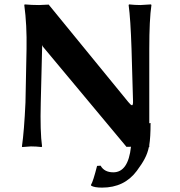

<svg xmlns="http://www.w3.org/2000/svg" viewBox="-20 -668 820 876"><path d="M101.1 -444.8 96.2 -200.2C92.3 -113.9 86.9 -47.2 80.1 0L81.1 2.9L121.1 0C137.4 0 153.6 1 169.9 2.9L171.9 0C165.7 -44.3 163.7 -111 166 -200.2L171.9 -439C172.2 -446.1 172.4 -454.3 172.4 -463.4C173 -460.1 174.2 -457.4 175.8 -455.1L557.1 2C567.2 2 574.1 1.8 577.6 1.5C569.2 79.3 542.3 118.2 497.1 118.2C469.7 118.2 450.4 108.1 439 87.9L422.9 88.9C411.1 135.4 401.9 164.4 395 175.8L396 179.2C405.4 185.1 422 188 445.8 188C513.5 188 566.2 162.6 604 111.8C620.3 90 632.5 71.1 640.6 55.2C649.1 39.2 655.3 21.8 659.2 2.9H661.1V-5.9C665 -29.3 667 -63 667 -106.9L661.1 -105.5V-444.8C661.1 -534 664.4 -600.7 670.9 -645L668.9 -647.9L620.1 -645C603.8 -645 586.8 -646 568.8 -647.9L566.9 -645C572.8 -602.4 577.1 -535.6 580.1 -444.8L586.9 -208C587.2 -200.8 586.9 -195.6 585.9 -192.1C585 -188.7 583.4 -187.3 581.3 -188C579.2 -188.6 576.9 -190.1 574.5 -192.4C572 -194.7 568.8 -198.2 564.9 -203.1L202.1 -647L158.2 -645C135.4 -645 113.6 -646 92.8 -647.9L90.8 -645C99 -584.5 102.4 -517.7 101.1 -444.8Z"/></svg>

Font: Linux Biolinum G
Style: Bold
Weight: 700
Designer: Philipp H. Poll
Foundry: Philipp H. Poll
Version: Version 1.1.0